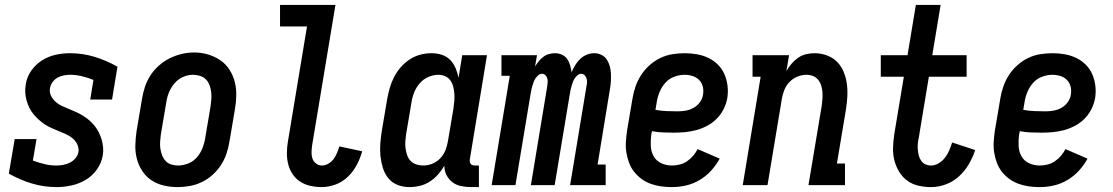

<svg xmlns="http://www.w3.org/2000/svg" viewBox="-20 -755 4540 783"><path d="M211 8Q158 8 109 -7Q60 -22 16 -47L40 -188H129L114 -100Q137 -92 160.5 -86Q184 -80 210 -80Q224 -80 237.5 -82.5Q251 -85 264.5 -91.5Q278 -98 287.5 -109.5Q297 -121 300 -135Q302 -152 295 -166.5Q288 -181 276 -191Q264 -201 249.5 -207.5Q235 -214 220.5 -220Q206 -226 191 -232.5Q176 -239 163 -247.5Q150 -256 138.5 -266.5Q127 -277 117 -289Q107 -301 100 -315Q93 -329 88.5 -345Q84 -361 83 -377Q82 -393 85 -410Q89 -440 107 -466Q125 -492 151 -508.5Q177 -525 206.5 -531.5Q236 -538 265 -538Q318 -538 366.5 -523Q415 -508 459 -483L437 -349H348L361 -429Q339 -438 315 -444Q291 -450 266 -450Q253 -450 240 -447.5Q227 -445 215 -438.5Q203 -432 194.5 -420.5Q186 -409 184 -396Q181 -379 188 -364.5Q195 -350 207 -339.5Q219 -329 233.5 -322.5Q248 -316 262.5 -310Q277 -304 291.5 -297.5Q306 -291 319.5 -282.5Q333 -274 344.5 -264Q356 -254 366 -241.5Q376 -229 383 -215Q390 -201 394.5 -185.5Q399 -170 400.5 -153.5Q402 -137 399 -121Q394 -90 375 -63.5Q356 -37 328.5 -21Q301 -5 270.5 1.5Q240 8 211 8Z M704 8Q675 8 647.5 1.5Q620 -5 597.5 -20Q575 -35 560 -58Q545 -81 538 -108Q531 -135 532 -164Q533 -193 537 -221L559 -351Q563 -376 571 -400.5Q579 -425 593.5 -447.5Q608 -470 628.5 -488Q649 -506 672.5 -517.5Q696 -529 721 -535Q746 -541 772 -541Q801 -541 828 -533Q855 -525 877.5 -510Q900 -495 915 -472Q930 -449 937 -422.5Q944 -396 943.5 -366.5Q943 -337 938 -309L916 -179Q912 -154 904 -129.5Q896 -105 881.5 -82.5Q867 -60 847 -42Q827 -24 803 -12.5Q779 -1 754 3.5Q729 8 704 8ZM706 -80Q727 -80 748 -88.5Q769 -97 783.5 -114Q798 -131 806 -151.5Q814 -172 817 -193L839 -323Q841 -338 842 -352.5Q843 -367 841 -381.5Q839 -396 834 -409Q829 -422 819.5 -431.5Q810 -441 796 -445.5Q782 -450 767 -450Q746 -450 726 -441Q706 -432 691.5 -415Q677 -398 669 -378Q661 -358 658 -337L636 -207Q634 -192 633 -177.5Q632 -163 634 -149Q636 -135 641 -122Q646 -109 655 -99Q664 -89 677.5 -84.5Q691 -80 706 -80Z M1292 8Q1269 8 1246 3Q1223 -2 1204.5 -14Q1186 -26 1173.5 -44.5Q1161 -63 1155.5 -84.5Q1150 -106 1150 -130Q1150 -154 1154 -177L1232 -647H1122V-735H1348L1253 -163Q1251 -149 1250.5 -135Q1250 -121 1254 -109Q1258 -97 1268.5 -88.5Q1279 -80 1292 -80Q1306 -80 1319 -87.5Q1332 -95 1340.5 -106.5Q1349 -118 1354.5 -131.5Q1360 -145 1364 -158L1457 -138Q1449 -109 1435 -82.5Q1421 -56 1399 -34.5Q1377 -13 1348.5 -2.5Q1320 8 1292 8Z M1650 8Q1624 8 1601 -1Q1578 -10 1563 -29Q1548 -48 1541 -71.5Q1534 -95 1531.5 -119.5Q1529 -144 1531 -170Q1533 -196 1537 -221L1559 -351Q1563 -374 1569.5 -396.5Q1576 -419 1587 -440.5Q1598 -462 1614 -480.5Q1630 -499 1650.5 -512.5Q1671 -526 1694 -532Q1717 -538 1740 -538Q1762 -538 1782 -531.5Q1802 -525 1816 -510.5Q1830 -496 1838 -477Q1846 -458 1850 -438L1865 -530H1966L1896 -105Q1895 -100 1896 -95Q1897 -90 1899.5 -86.5Q1902 -83 1907 -81.5Q1912 -80 1917 -80H1933V8H1902Q1881 8 1861 4Q1841 0 1825.5 -11.5Q1810 -23 1801 -41Q1792 -59 1792 -79Q1781 -60 1766 -43Q1751 -26 1732 -14Q1713 -2 1692 3Q1671 8 1650 8ZM1706 -80Q1725 -80 1743.5 -87.5Q1762 -95 1776 -110Q1790 -125 1797 -143.5Q1804 -162 1807 -181L1829 -311Q1831 -326 1832.5 -341.5Q1834 -357 1833 -371.5Q1832 -386 1828.5 -400.5Q1825 -415 1817 -426.5Q1809 -438 1796 -444Q1783 -450 1768 -450Q1747 -450 1726.5 -441Q1706 -432 1691.5 -415Q1677 -398 1669 -378Q1661 -358 1658 -337L1636 -207Q1634 -193 1633 -178Q1632 -163 1634 -149Q1636 -135 1640.5 -122Q1645 -109 1654.5 -99Q1664 -89 1677.5 -84.5Q1691 -80 1706 -80Z M1985 0 2059 -446H2025V-530H2170L2162 -484Q2169 -495 2177 -505Q2185 -515 2195.5 -523Q2206 -531 2218.5 -534.5Q2231 -538 2243 -538Q2258 -538 2271.5 -532Q2285 -526 2293 -514.5Q2301 -503 2305 -489Q2309 -475 2311 -460Q2317 -475 2325.5 -489Q2334 -503 2346 -514.5Q2358 -526 2373 -532Q2388 -538 2403 -538Q2419 -538 2433 -531Q2447 -524 2455 -511.5Q2463 -499 2467 -484Q2471 -469 2471.5 -453Q2472 -437 2471 -421Q2470 -405 2467 -389L2417 -84H2450V0H2305L2372 -405Q2374 -413 2374 -421Q2374 -429 2371.5 -436.5Q2369 -444 2363.5 -449Q2358 -454 2350 -454Q2342 -454 2335 -448Q2328 -442 2323.5 -435Q2319 -428 2316 -420Q2313 -412 2311 -404.5Q2309 -397 2307 -389Q2305 -381 2304 -373L2242 0H2145L2212 -405Q2213 -413 2213.5 -421Q2214 -429 2211.5 -436.5Q2209 -444 2203.5 -449Q2198 -454 2190 -454Q2182 -454 2175 -448Q2168 -442 2163.5 -435Q2159 -428 2156 -420Q2153 -412 2151 -404.5Q2149 -397 2147 -389Q2145 -381 2144 -373L2082 0Z M2720 8Q2698 8 2676 5Q2654 2 2633.5 -5.5Q2613 -13 2596 -25.5Q2579 -38 2566 -54.5Q2553 -71 2545.5 -91Q2538 -111 2534.5 -132.5Q2531 -154 2532.5 -176.5Q2534 -199 2537 -221L2559 -351Q2563 -377 2571.5 -401.5Q2580 -426 2594 -448Q2608 -470 2628.5 -488.5Q2649 -507 2673 -518.5Q2697 -530 2722.5 -534Q2748 -538 2773 -538Q2798 -538 2823 -533.5Q2848 -529 2869.5 -518.5Q2891 -508 2908 -491Q2925 -474 2934.5 -452Q2944 -430 2947 -405Q2950 -380 2946 -355Q2942 -332 2931 -310Q2920 -288 2902.5 -270.5Q2885 -253 2863 -241.5Q2841 -230 2818 -224Q2795 -218 2772 -216Q2749 -214 2726 -214Q2704 -214 2682 -215Q2660 -216 2639 -220L2636 -207Q2633 -184 2634 -160.5Q2635 -137 2645.5 -118Q2656 -99 2676.5 -89.5Q2697 -80 2720 -80Q2736 -80 2752 -84Q2768 -88 2782 -97.5Q2796 -107 2807 -120Q2818 -133 2825 -147L2915 -108Q2901 -82 2880 -59Q2859 -36 2832.5 -20.5Q2806 -5 2777.5 1.5Q2749 8 2720 8ZM2744 -301Q2761 -301 2777.5 -304Q2794 -307 2809 -315.5Q2824 -324 2834.5 -338.5Q2845 -353 2847 -369Q2850 -386 2846 -402Q2842 -418 2831 -429Q2820 -440 2804.5 -445Q2789 -450 2772 -450Q2751 -450 2729.5 -442Q2708 -434 2693 -417Q2678 -400 2669.5 -379Q2661 -358 2658 -337L2653 -307Q2675 -303 2698 -302Q2721 -301 2744 -301Z M3009 0 3082 -442H3049V-530H3198L3187 -465Q3196 -481 3208 -495Q3220 -509 3235 -519.5Q3250 -530 3267.5 -534Q3285 -538 3302 -538Q3328 -538 3352.5 -529Q3377 -520 3394 -502.5Q3411 -485 3420.5 -462Q3430 -439 3433.5 -413.5Q3437 -388 3435.5 -361.5Q3434 -335 3430 -309L3393 -88H3426V0H3277L3331 -323Q3333 -337 3334 -351.5Q3335 -366 3334 -379.5Q3333 -393 3329 -406Q3325 -419 3316.5 -429.5Q3308 -440 3295.5 -445Q3283 -450 3269 -450Q3250 -450 3231 -442Q3212 -434 3198.5 -419.5Q3185 -405 3178 -386.5Q3171 -368 3168 -349L3110 0Z M3777 8Q3750 8 3724.5 2Q3699 -4 3679 -19Q3659 -34 3646 -56Q3633 -78 3627 -102.5Q3621 -127 3622 -154.5Q3623 -182 3627 -208L3666 -442H3572V-530H3681L3715 -735H3816L3782 -530H3922V-442H3768L3727 -194Q3724 -182 3723 -169.5Q3722 -157 3723 -144.5Q3724 -132 3727 -120.5Q3730 -109 3736.5 -99.5Q3743 -90 3754 -85Q3765 -80 3777 -80Q3793 -80 3808.5 -89.5Q3824 -99 3834.5 -113Q3845 -127 3851.5 -142.5Q3858 -158 3863 -174L3957 -143Q3947 -113 3931 -85.5Q3915 -58 3891 -36Q3867 -14 3837 -3Q3807 8 3777 8Z M4220 8Q4198 8 4176 5Q4154 2 4133.5 -5.5Q4113 -13 4096 -25.5Q4079 -38 4066 -54.5Q4053 -71 4045.5 -91Q4038 -111 4034.5 -132.5Q4031 -154 4032.5 -176.5Q4034 -199 4037 -221L4059 -351Q4063 -377 4071.5 -401.5Q4080 -426 4094 -448Q4108 -470 4128.5 -488.5Q4149 -507 4173 -518.5Q4197 -530 4222.5 -534Q4248 -538 4273 -538Q4298 -538 4323 -533.5Q4348 -529 4369.5 -518.5Q4391 -508 4408 -491Q4425 -474 4434.5 -452Q4444 -430 4447 -405Q4450 -380 4446 -355Q4442 -332 4431 -310Q4420 -288 4402.5 -270.5Q4385 -253 4363 -241.5Q4341 -230 4318 -224Q4295 -218 4272 -216Q4249 -214 4226 -214Q4204 -214 4182 -215Q4160 -216 4139 -220L4136 -207Q4133 -184 4134 -160.5Q4135 -137 4145.5 -118Q4156 -99 4176.5 -89.5Q4197 -80 4220 -80Q4236 -80 4252 -84Q4268 -88 4282 -97.5Q4296 -107 4307 -120Q4318 -133 4325 -147L4415 -108Q4401 -82 4380 -59Q4359 -36 4332.5 -20.5Q4306 -5 4277.5 1.5Q4249 8 4220 8ZM4244 -301Q4261 -301 4277.5 -304Q4294 -307 4309 -315.5Q4324 -324 4334.5 -338.5Q4345 -353 4347 -369Q4350 -386 4346 -402Q4342 -418 4331 -429Q4320 -440 4304.5 -445Q4289 -450 4272 -450Q4251 -450 4229.5 -442Q4208 -434 4193 -417Q4178 -400 4169.5 -379Q4161 -358 4158 -337L4153 -307Q4175 -303 4198 -302Q4221 -301 4244 -301Z"/></svg>

Font: Iosevka Slab Semibold
Style: Italic
Weight: 600
Italic angle: -9°
Monospace: yes
Designer: Belleve Invis
Foundry: Belleve Invis
Version: Version 11.1.1; ttfautohint (v1.8.3)